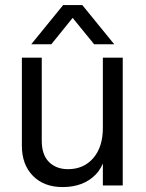

<svg xmlns="http://www.w3.org/2000/svg" viewBox="-20 -736 580 762"><path d="M467.1 -507V0H388.2V-507ZM145.7 -507V-178.1Q145.7 -121.5 174.5 -93Q203.3 -64.6 249.8 -64.6Q312.3 -64.6 350.3 -108.7Q388.2 -152.8 388.2 -227.9L406.8 -199.9Q407.6 -91.8 359.2 -42.7Q310.7 6.4 228.7 6.4Q154.3 6.4 110.6 -38.2Q66.8 -82.8 66.8 -157.7V-507ZM306.6 -716H230.7L104 -560.3H183.7L268.3 -665L353.6 -560.3H433.3Z"/></svg>

Font: Hind Variable Light
Style: Regular
Weight: 300
Designer: Manushi Parikh, Satya Rajpurohit
Foundry: Indian Type Foundry
Version: Version 3.000